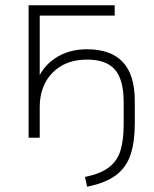

<svg xmlns="http://www.w3.org/2000/svg" viewBox="-20 -520 581 725"><path d="M309 185 301 148Q361 136 392.5 111Q424 86 435.5 46.5Q447 7 447 -50V-134Q447 -219 414 -257Q381 -295 309 -295Q227 -295 178.5 -245.5Q130 -196 130 -115V0H88V-500H413V-461H130V-207L117 -206Q137 -266 188 -300Q239 -334 308 -334Q398 -334 443.5 -286Q489 -238 489 -138V-53Q489 16 473 64Q457 112 418 141.5Q379 171 309 185Z"/></svg>

Font: Mulish ExtraLight
Style: Regular
Weight: 200
Designer: Vernon Adams
Foundry: Vernon Adams
Version: Version 3.603